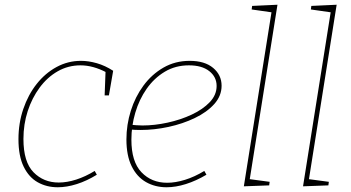

<svg xmlns="http://www.w3.org/2000/svg" viewBox="-20 -785 1483 811"><path d="M224 6Q177 6 139.5 -15Q102 -36 80 -81Q58 -126 58 -197Q58 -265 78.5 -325Q99 -385 135 -430.5Q171 -476 219 -502Q267 -528 322 -528Q354 -528 389 -518Q424 -508 458 -486L440 -382H422L426 -488L430 -479Q373 -509 320 -509Q268 -509 224 -484Q180 -459 147.5 -415Q115 -371 97 -315.5Q79 -260 79 -198Q79 -101 121.5 -57.5Q164 -14 228 -14Q263 -14 302 -26.5Q341 -39 380 -63L389 -47Q347 -21 304.5 -7.5Q262 6 224 6Z M684 6Q635 6 596.5 -16Q558 -38 536 -83Q514 -128 514 -196Q514 -258 532.5 -317Q551 -376 586 -423.5Q621 -471 670.5 -499.5Q720 -528 781 -528Q845 -528 880.5 -498Q916 -468 916 -423Q916 -380 885 -345.5Q854 -311 803 -286.5Q752 -262 692 -249Q632 -236 574 -236Q561 -236 550.5 -236.5Q540 -237 529 -238L533 -258Q544 -257 556.5 -256Q569 -255 582 -255Q633 -255 688 -267Q743 -279 790 -301Q837 -323 866 -353.5Q895 -384 895 -422Q895 -460 864 -484.5Q833 -509 778 -509Q721 -509 676 -482Q631 -455 599.5 -410Q568 -365 551.5 -309Q535 -253 535 -195Q535 -102 577.5 -57.5Q620 -13 686 -13Q721 -13 761.5 -25.5Q802 -38 843 -63L852 -47Q808 -21 765 -7.5Q722 6 684 6Z M1010 2 1128 -741 1134 -732 1043 -745 1045 -760 1152 -765 1034 -22 1029 -29 1119 -17 1117 -2Z M1260 2 1378 -741 1384 -732 1293 -745 1295 -760 1402 -765 1284 -22 1279 -29 1369 -17 1367 -2Z"/></svg>

Font: Bitter Thin Thin
Style: Italic
Weight: 250
Italic angle: -9°
Version: Version 2.002